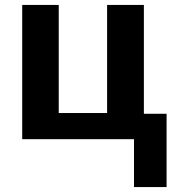

<svg xmlns="http://www.w3.org/2000/svg" viewBox="-20 -564 707 778"><path d="M655 194V-103H563V-544H414V-106H218V-544H70V0H523V194Z"/></svg>

Font: Noto Sans Display
Style: Bold
Weight: 700
Designer: Monotype Design Team
Foundry: Monotype Imaging Inc.
Version: Version 1.900